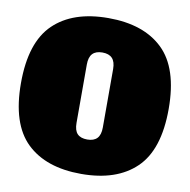

<svg xmlns="http://www.w3.org/2000/svg" viewBox="-87 -878 966 978"><g transform="rotate(10 396.0 -389.0)"><path d="M14 -389Q14 -600 113.5 -696Q213 -792 396 -792Q579 -792 678.5 -696Q778 -600 778 -389Q778 -178 678.5 -82Q579 14 396 14Q213 14 113.5 -82Q14 -178 14 -389ZM464 -238V-540Q464 -578 447 -596Q430 -614 396 -614Q362 -614 345 -596Q328 -578 328 -540V-238Q328 -199 345 -181.5Q362 -164 396 -164Q430 -164 447 -182Q464 -200 464 -238Z"/></g></svg>

Font: Alfa Slab One
Style: Regular
Weight: 400
Designer: JM Sole
Foundry: JM Sole
Version: Version 2.000